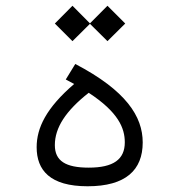

<svg xmlns="http://www.w3.org/2000/svg" viewBox="-20 -648 626 670"><path d="M285.6 2C418.9 2 478 -54.7 478 -150.9C478 -241.7 419.9 -332 242.7 -424.8L209.5 -370.6C219.7 -365.2 229.5 -359.9 238.8 -355C141.6 -271.5 107.9 -202.1 107.9 -134.3C107.9 -54.2 154.3 2 285.6 2ZM289.6 -324.2C392.6 -256.8 415.5 -201.2 415.5 -151.4C415.5 -91.8 376 -63 289.6 -63C209 -63 171.4 -86.4 171.4 -141.6C171.4 -202.6 209.5 -261.2 289.6 -324.2ZM355 -504.4 417 -565.9 355 -627.9 293.9 -566.4 232.9 -627.9 171.4 -565.9 232.9 -504.4 293.9 -564.9Z"/></svg>

Font: Cascadia Mono Light
Style: Regular
Weight: 300
Monospace: yes
Designer: Aaron Bell
Foundry: Saja Typeworks
Version: Version 2404.023